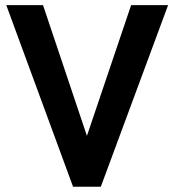

<svg xmlns="http://www.w3.org/2000/svg" viewBox="-20 -710 662 730"><path d="M3.9 -690.4H143.6L310.5 -193.4L478.5 -690.4H619.1L363.3 0H257.8Z"/></svg>

Font: Dinish Expanded
Style: Bold
Weight: 700
Width: 7
Designer: Charles Nix
Foundry: Playbeing
Version: Version 2.005; ttfautohint (v1.8.3)